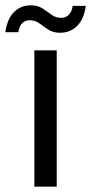

<svg xmlns="http://www.w3.org/2000/svg" viewBox="-59 -701 342 721"><path d="M70 0V-512H154V0ZM167 -578Q140 -578 122 -590Q104 -602 88.5 -613.5Q73 -625 52 -625Q36 -625 24.5 -614Q13 -603 10 -580H-39Q-32 -630 -6.5 -655.5Q19 -681 56 -681Q83 -681 100.5 -669.5Q118 -658 134 -646Q150 -634 171 -634Q188 -634 199.5 -645.5Q211 -657 214 -679H263Q257 -630 231 -604Q205 -578 167 -578Z"/></svg>

Font: DM Sans 12pt
Style: Regular
Weight: 400
Version: Version 4.004;gftools[0.9.30]